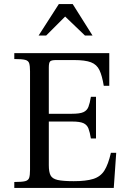

<svg xmlns="http://www.w3.org/2000/svg" viewBox="-20 -920 627 940"><path d="M50 0V-29Q87 -29 103 -33Q119 -37 123 -50Q127 -63 127 -89V-571Q127 -597 123 -610Q119 -623 103 -627Q87 -631 50 -631V-660H515V-500H488Q480 -549 467 -576.5Q454 -604 425.5 -615Q397 -626 342 -626H255Q232 -626 225.5 -619.5Q219 -613 219 -590V-363H332Q371 -363 388.5 -371Q406 -379 413 -397Q420 -415 425 -446H450V-242H425Q420 -273 413 -291Q406 -309 388.5 -317Q371 -325 332 -325H219V-111Q219 -78 227.5 -61.5Q236 -45 262 -39Q288 -33 341 -33Q401 -33 436.5 -44Q472 -55 491 -85Q510 -115 523 -172H549L537 0ZM169 -746 268 -900H336L433 -746H396L299 -839L206 -746Z"/></svg>

Font: Frank Ruhl Libre
Style: Regular
Weight: 400
Designer: Yanek Iontef
Foundry: Fontef
Version: Version 6.004